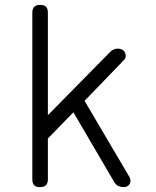

<svg xmlns="http://www.w3.org/2000/svg" viewBox="-20 -760 640 790"><path d="M177 -22Q177 -6 169 2Q161 10 144.5 10Q128 10 120.5 2Q113 -6 113 -22V-708Q113 -724 121 -732Q129 -740 145.5 -740Q162 -740 169.5 -732Q177 -724 177 -708V-286L430 -543Q438 -552 446.5 -556Q455 -560 465 -560Q475 -560 483 -555.5Q491 -551 494.5 -543.5Q498 -536 497 -527Q496 -518 488 -511L328 -345L513 -31Q517 -24 517 -16.5Q517 -9 513.5 -3Q510 3 503.5 6.5Q497 10 490 10Q479 10 468.5 6Q458 2 450 -11L282 -298L177 -190Z"/></svg>

Font: Maple Mono ExtraLight
Style: Regular
Weight: 275
Monospace: yes
Designer: subframe7536
Version: Version 7.000